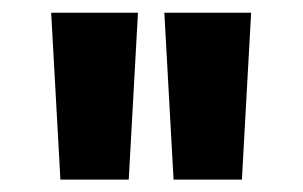

<svg xmlns="http://www.w3.org/2000/svg" viewBox="-20 -779 476 302"><path d="M60.5 -759H197L182.5 -496.5H75ZM238.5 -759H375L360.5 -496.5H253Z"/></svg>

Font: Hepta Slab ExtraLight
Style: Bold
Weight: 700
Version: Version 1.102